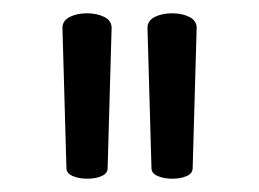

<svg xmlns="http://www.w3.org/2000/svg" viewBox="-20 -730 390 289"><path d="M239 -710Q254 -710 265 -704.5Q276 -699 276 -688L270 -477Q270 -469 261 -465Q252 -461 239 -461Q227 -461 217.5 -465Q208 -469 208 -477L202 -688Q202 -699 213 -704.5Q224 -710 239 -710ZM111 -710Q126 -710 137 -704.5Q148 -699 148 -688L142 -477Q142 -469 133 -465Q124 -461 111 -461Q99 -461 89.5 -465Q80 -469 80 -477L74 -688Q74 -699 85 -704.5Q96 -710 111 -710Z"/></svg>

Font: Fusion Kai T
Style: Regular
Weight: 400
Designer: Fontworks Inc.
Version: Version 24.134;May 13, 2024